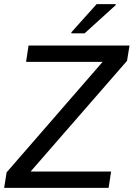

<svg xmlns="http://www.w3.org/2000/svg" viewBox="-21 -908 648 928"><path d="M0 0ZM-1 0 11 -75 475 -609H105L117 -688H605L593 -614L127 -79H516L504 0ZM324 -747ZM324 -747V-752L446 -888H539L538 -883L388 -747Z"/></svg>

Font: Azeri Sans
Style: Italic
Weight: 400
Designer: Hector Gatti & Omnibus-Type (original fonts) / Cristiano Sobral (main changes and remastering)
Foundry: Omnibus-Type
Version: Version 0.07;August 21, 2020;FontCreator 13.0.0.2681 64-bit;